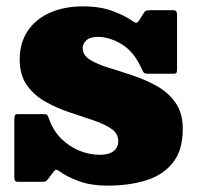

<svg xmlns="http://www.w3.org/2000/svg" viewBox="-20 -562 620 604"><path d="M425.5 -346Q429 -338 432 -334Q435 -330 447 -330H525.5Q534 -330 535.5 -333.8Q537 -337.5 537 -345.5V-516.5Q537 -530 524.5 -530H453.5Q442.5 -530 438.5 -527.8Q434.5 -525.5 430.5 -518.5L418.5 -499Q413.5 -491 409.2 -490.5Q405 -490 398 -495Q374.5 -512 334.8 -527Q295 -542 242 -542Q182 -542 137 -522Q92 -502 67 -464.5Q42 -427 42 -375Q42 -326 64.5 -294.2Q87 -262.5 122.2 -242.5Q157.5 -222.5 197 -209.2Q236.5 -196 271.8 -184.2Q307 -172.5 329.5 -157.5Q352 -142.5 352 -118Q352 -98.5 337.5 -86.8Q323 -75 293 -75Q261.5 -75 229.5 -88Q197.5 -101 172 -126.5Q146.5 -152 134 -189Q130.5 -199 128 -201Q125.5 -203 112.5 -203H37Q28.5 -203 26.8 -199Q25 -195 25 -186.5V-6Q25 3 27.2 6.5Q29.5 10 38 10H111Q122.5 10 125.5 7.5Q128.5 5 133 -1.5L148 -21Q152.5 -27 156 -27.8Q159.5 -28.5 165 -24.5Q191 -5.5 229 8.2Q267 22 318 22Q386.5 22 440 5.2Q493.5 -11.5 524.2 -50.8Q555 -90 555 -157Q555 -206.5 532.2 -238.8Q509.5 -271 473.8 -291Q438 -311 397.8 -324.5Q357.5 -338 321.5 -349Q285.5 -360 262.8 -374.2Q240 -388.5 240 -411Q240 -424.5 251.8 -435.2Q263.5 -446 288 -446Q324.5 -446 363 -422.8Q401.5 -399.5 425.5 -346Z"/></svg>

Font: Besley Black
Style: Regular
Weight: 900
Designer: Owen Earl
Foundry: indestructible type*
Version: Version 2.001